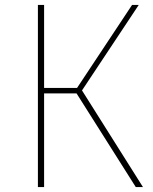

<svg xmlns="http://www.w3.org/2000/svg" viewBox="-20 -755 619 775"><path d="M540 -735H513L291 -400H158V-735H133V0H158V-378H289L528 0H557L311 -390Z"/></svg>

Font: Glow Sans SC Normal Thin
Style: Regular
Weight: 100
Designer: Ryoko NISHIZUKA (kana, bopomofo & ideographs); Paul D. Hunt (Latin, Greek & Cyrillic); Sandoll Communications, Soo-young
Version: Version 0.93